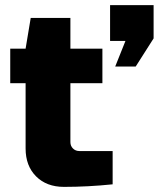

<svg xmlns="http://www.w3.org/2000/svg" viewBox="-20 -720 640 750"><path d="M410 -700H580V-570L510 -460H430L470 -560H410ZM420 0Q323 10 230 10Q162 10 121 -31Q80 -72 80 -140V-395H20V-530H80L100 -650H255V-530H380V-395H255V-165Q255 -150 265 -140Q275 -130 290 -130H420Z"/></svg>

Font: Russo One
Style: Regular
Weight: 400
Designer: Jovanny lemonad
Foundry: Jovanny Lemonad
Version: Version 1.001